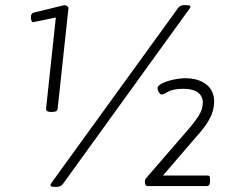

<svg xmlns="http://www.w3.org/2000/svg" viewBox="-20 -723 917 746"><path d="M178 -288Q158 -288 159 -301L197 -655L109 -637Q104 -637 102 -643.5Q100 -650 100 -656Q100 -671 111 -674L230 -703Q236 -703 241 -699.5Q246 -696 246 -691L204 -301Q203 -288 183 -288ZM191 3Q176 3 176 -3Q176 -6 181 -14L672 -692Q680 -703 695 -703H705Q720 -703 720 -697Q720 -693 714 -686L225 -9Q217 3 200 3ZM552 0Q548 0 545.5 -5Q543 -10 543 -16Q543 -26 547 -30L708 -216Q735 -247 751.5 -272.5Q768 -298 768 -324Q768 -350 748.5 -364Q729 -378 694 -378Q653 -378 634 -367Q615 -356 607 -356Q602 -356 597 -365Q592 -374 592 -381Q592 -390 610 -399Q628 -408 653.5 -413.5Q679 -419 700 -419Q751 -419 781.5 -395Q812 -371 812 -329Q812 -293 794 -260.5Q776 -228 743 -192L613 -41H786Q794 -41 795 -36Q796 -31 796 -23V-17Q796 0 782 0Z"/></svg>

Font: Asap Semi Expanded Semi Expanded Light
Style: Italic
Weight: 300
Width: 6
Italic angle: -6°
Designer: Pablo Cosgaya
Foundry: Omnibus-Type
Version: Version 3.001; ttfautohint (v1.8.4.7-5d5b)